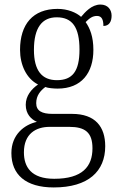

<svg xmlns="http://www.w3.org/2000/svg" viewBox="-20 -583 524 843"><path d="M216 240C368 240 442 169 442 59C442 -26 399 -83 296 -83H211C164 -83 139 -96 139 -130C139 -164 158 -185 179 -201C190 -196 218 -194 233 -194C338 -194 390 -263 390 -364C390 -422 375 -459 356 -486C373 -503 386 -513 406 -513C427 -513 434 -496 434 -469C459 -469 470 -488 470 -514C470 -540 454 -563 421 -563C382 -563 353 -529 336 -509C315 -528 277 -544 233 -544C124 -544 68 -476 68 -364C68 -298 96 -238 147 -212C118 -192 93 -162 93 -123C93 -82 117 -59 142 -48C87 -36 30 8 30 89C30 183 92 240 216 240ZM230 -231C164 -231 129 -273 129 -364C129 -462 165 -507 229 -507C297 -507 329 -464 329 -365C329 -270 298 -231 230 -231ZM218 202C117 202 85 150 85 86C85 4 138 -26 198 -26H284C353 -26 386 -2 386 68C386 148 342 202 218 202Z"/></svg>

Font: Noto Serif Sinhala SemiCondensed Light
Style: Regular
Weight: 300
Width: 4
Designer: Jelle Bosma - Monotype Design Team
Foundry: Monotype Imaging Inc.
Version: Version 2.007